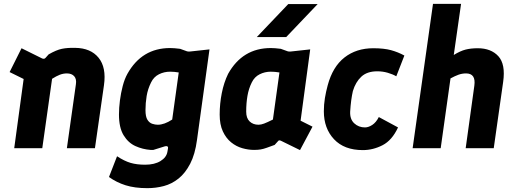

<svg xmlns="http://www.w3.org/2000/svg" viewBox="-20 -771 2685 999"><path d="M54 0 103 -360 30 -396 92 -520 199 -467Q210 -462 217 -470L233 -488Q273 -511 302 -517Q331 -523 371 -522Q452 -521 493 -470.5Q534 -420 521 -328L474 0H328L375 -333Q379 -360 366 -374.5Q353 -389 328 -389Q309 -389 291 -382Q273 -375 251 -361L200 0Z M747 208Q681 208 633.5 193Q586 178 547 150L589 42Q627 67 659.5 76.5Q692 86 735 86Q784 86 815 67Q846 48 851 19L854 2Q856 -6 851.5 -9Q847 -12 839 -10L778 9H763Q722 6 684.5 -11Q647 -28 623 -67.5Q599 -107 599 -175Q599 -210 604 -248.5Q609 -287 618.5 -323.5Q628 -360 643 -387Q718 -521 865 -521Q886 -521 917 -517L953 -504Q959 -502 969 -503L1070 -514L1005 -43Q995 32 969.5 81Q944 130 909 158Q874 186 832.5 197Q791 208 747 208ZM801 -122Q835 -122 876 -149L910 -394Q886 -398 865 -398Q834 -398 807 -384.5Q780 -371 766 -342Q749 -308 743 -271.5Q737 -235 737 -198Q737 -164 747 -148Q757 -132 772 -127Q787 -122 801 -122Z M1302 9Q1272 9 1240.5 0Q1209 -9 1182.5 -30.5Q1156 -52 1139.5 -87.5Q1123 -123 1123 -175Q1123 -231 1134 -286.5Q1145 -342 1167 -387Q1242 -521 1389 -521Q1410 -521 1441 -517L1477 -504Q1483 -502 1493 -503L1594 -514L1544 -143L1606 -112L1541 10L1441 -39Q1431 -43 1427 -37L1409 -17Q1384 -8 1367.5 -2Q1351 4 1336.5 6.5Q1322 9 1302 9ZM1325 -122Q1338 -122 1354 -128Q1370 -134 1400 -149L1434 -394Q1410 -398 1389 -398Q1358 -398 1331 -384.5Q1304 -371 1290 -342Q1274 -310 1267.5 -272Q1261 -234 1261 -190Q1261 -156 1279 -139Q1297 -122 1325 -122ZM1316 -578 1480 -750H1633L1469 -578Z M1868 10Q1771 10 1718 -46.5Q1665 -103 1665 -192Q1665 -227 1670.5 -260.5Q1676 -294 1685 -327Q1711 -424 1772.5 -472Q1834 -520 1922 -520Q1978 -520 2014.5 -510Q2051 -500 2084 -482L2042 -374Q2023 -385 1997 -392.5Q1971 -400 1943 -400Q1890 -400 1860 -372Q1830 -344 1816 -297Q1811 -275 1807.5 -249Q1804 -223 1802 -191Q1800 -151 1823 -129.5Q1846 -108 1879 -108Q1897 -108 1917 -121Q1937 -134 1951 -162L2051 -108Q2020 -41 1970.5 -15.5Q1921 10 1868 10Z M2127 0 2233 -751H2379L2341 -485Q2375 -506 2402.5 -513Q2430 -520 2466 -520Q2535 -520 2573 -478.5Q2611 -437 2598 -345L2549 0H2403L2448 -325Q2457 -389 2405 -389Q2384 -389 2365 -382Q2346 -375 2324 -363L2273 0Z"/></svg>

Font: Finlandica
Style: Bold Italic
Weight: 700
Italic angle: -8°
Designer: Niklas Ekholm, Juho Hiilivirta, Jaakko Suomalainen
Foundry: Helsinki Type Studio
Version: Version 1.064; ttfautohint (v1.8.4.7-5d5b)